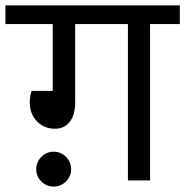

<svg xmlns="http://www.w3.org/2000/svg" viewBox="-40 -667 685 710"><path d="M0 0ZM625 -578H515V0H433V-578H238V-289Q238 -242 218 -216.5Q198 -191 163 -191Q123 -191 96.5 -218.5Q70 -246 70 -289Q70 -310 77 -331H155V-578H-20V-647H625ZM158 -106Q185 -106 204 -87Q223 -68 223 -41Q223 -15 204 4Q185 23 158 23Q132 23 113 4Q94 -15 94 -41Q94 -68 113 -87Q132 -106 158 -106Z"/></svg>

Font: Martel Sans
Style: Regular
Weight: 400
Designer: Dan Reynolds and Mathieu Réguer
Foundry: Dan Reynolds and Mathieu Réguer
Version: Version 1.002; ttfautohint (v1.1) -l 5 -r 5 -G 72 -x 0 -D la